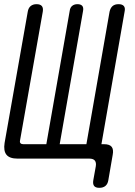

<svg xmlns="http://www.w3.org/2000/svg" viewBox="-25 -760 645 920"><path d="M451 140Q433 140 426 131Q419 122 422 104L434 37Q437 19 429.5 9.5Q422 0 403 0H59Q21 0 6 -18.5Q-9 -37 -3 -75L108 -704Q111 -722 122 -731Q133 -740 150 -740Q168 -740 175.5 -731Q183 -722 180 -704L71 -87Q69 -78 73.5 -73.5Q78 -69 87 -69H197L309 -708Q311 -724 321 -732Q331 -740 346 -740Q362 -740 369 -732Q376 -724 373 -708L261 -69H389L500 -704Q504 -722 514.5 -731Q525 -740 543 -740Q561 -740 568.5 -731Q576 -722 572 -704L461 -69H474Q500 -69 510 -56.5Q520 -44 515 -18L494 104Q491 122 480 131Q469 140 451 140Z"/></svg>

Font: Maple Mono NL Light
Style: Italic
Weight: 300
Italic angle: -10°
Monospace: yes
Designer: subframe7536
Version: Version 7.000